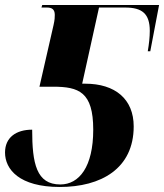

<svg xmlns="http://www.w3.org/2000/svg" viewBox="-23 -734 653 764"><path d="M215 10C379 10 509 -63 509 -231C509 -340 435 -401 316 -401H304L371 -704H475C542 -704 573 -680 573 -611C573 -587 570 -559 565 -530H575L610 -714H145L142 -704H164C182 -704 195 -698 195 -675C195 -666 195 -656 190 -634L134 -389H188C291 -389 348 -368 348 -218C348 -70 292 0 217 0C122 0 105 -83 105 -218C41 -218 -3 -187 -3 -127C-3 -60 54 10 215 10Z"/></svg>

Font: Noto Serif Display SemiCondensed ExtraBold
Style: Italic
Weight: 800
Width: 4
Italic angle: -12°
Designer: Monotype Design Team
Foundry: Monotype Imaging Inc.
Version: Version 2.009